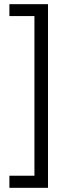

<svg xmlns="http://www.w3.org/2000/svg" viewBox="-20 -765 338 920"><path d="M25 135V77H145V-688H25V-745H210V135Z"/></svg>

Font: Plus Jakarta Sans Light
Style: Regular
Weight: 300
Designer: Gumpita Rahayu
Foundry: Tokotype
Version: Version 2.006; ttfautohint (v1.8.4.7-5d5b)